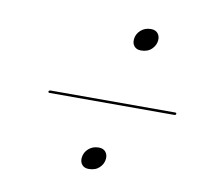

<svg xmlns="http://www.w3.org/2000/svg" viewBox="-55 -619 566 529"><g transform="rotate(10 227.5 -354.0)"><path d="M309.7 -496.4Q297.3 -496.4 290.9 -504Q284.4 -511.6 285.5 -523.4Q286.7 -538.1 298.3 -548.8Q310 -559.4 327 -559.4Q339.9 -559.4 346.4 -551.4Q352.9 -543.3 351.7 -531.8Q350.6 -518 339.5 -507.2Q328.4 -496.4 309.7 -496.4ZM78.5 -341Q79.5 -344.5 84 -344.5H432.5Q436.5 -344.5 436 -341Q435.5 -337.5 431 -337.5H82.5Q78 -337.5 78.5 -341ZM224.7 -149.9Q212.3 -149.9 205.9 -157.5Q199.4 -165.1 200.5 -176.9Q201.7 -191.6 213.3 -202.3Q225 -212.9 242 -212.9Q254.9 -212.9 261.4 -204.9Q267.9 -196.8 266.7 -185.3Q265.6 -171.5 254.5 -160.7Q243.4 -149.9 224.7 -149.9Z"/></g></svg>

Font: Fraunces 144pt S000
Style: Italic
Weight: 400
Italic angle: -16°
Version: Version 1.000; ttfautohint (v1.8.3)